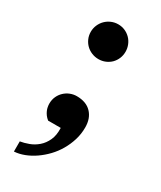

<svg xmlns="http://www.w3.org/2000/svg" viewBox="-175 -562 668 799"><g transform="rotate(30 159.0 -162.0)"><path d="M230 -416Q230 -398.4 223.6 -383.3Q217.3 -368.2 206.1 -356.9Q194.8 -345.7 179.7 -339.4Q164.6 -333 147 -333Q129.9 -333 114.5 -339.4Q99.1 -345.7 87.6 -356.9Q76.2 -368.2 69.6 -383.3Q63 -398.4 63 -416Q63 -433.1 69.6 -448.5Q76.2 -463.9 87.6 -475.3Q99.1 -486.8 114.5 -493.4Q129.9 -500 147 -500Q164.6 -500 179.7 -493.4Q194.8 -486.8 206.1 -475.3Q217.3 -463.9 223.6 -448.5Q230 -433.1 230 -416ZM242.2 -59.1Q242.2 -27.8 233.4 1Q224.6 29.8 209.7 55.4Q194.8 81.1 174.6 102.3Q154.3 123.5 131.3 139.4Q108.4 155.3 83.7 164.8Q59.1 174.3 35.2 175.8V127Q54.2 124 75.9 116Q97.7 107.9 115.7 92.3Q133.8 76.7 145 52.5Q156.2 28.3 154.8 -6.8H94.2Q85 -14.2 79.1 -22.2Q73.2 -30.3 69.6 -38.6Q65.9 -46.9 64.5 -55.2Q63 -63.5 63 -70.8Q63 -89.8 70.1 -105.2Q77.1 -120.6 88.9 -131.6Q100.6 -142.6 115.7 -148.7Q130.9 -154.8 147 -154.8Q192.4 -154.8 217.3 -128.9Q242.2 -103 242.2 -59.1Z"/></g></svg>

Font: Charis SIL Afr
Style: Bold
Weight: 700
Foundry: SIL International
Version: Version 5.000